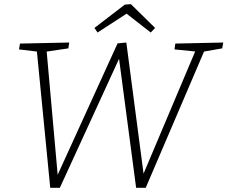

<svg xmlns="http://www.w3.org/2000/svg" viewBox="-20 -899 1091 921"><path d="M821 -690 1051 -695 1046 -667 949 -650 964 -664 679 2H633L549 -633L558 -632L267 2H221L156 -662L163 -651L71 -662L76 -690L312 -695L308 -667L193 -650L203 -662L258 -45L250 -46L544 -691L586 -695L671 -48H661L920 -661L927 -651L817 -662ZM448 -743 433 -765 579 -877 608 -879 724 -765 703 -743 575 -843H602Z"/></svg>

Font: Bitter Thin Light
Style: Italic
Weight: 300
Italic angle: -9°
Version: Version 2.002